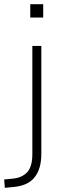

<svg xmlns="http://www.w3.org/2000/svg" viewBox="-68 -707 301 920"><path d="M77 -623V-687H139V-623ZM-45 193 -48 153 -7 149Q37 145 62 118.5Q87 92 87 31V-487H130V30Q130 68 121.5 96Q113 124 96.5 144Q80 164 55 175Q30 186 -3 189Z"/></svg>

Font: Nunito Sans 10pt SemiCondensed ExtraLight
Style: Regular
Weight: 250
Width: 4
Designer: Vernon Adams
Foundry: Vernon Adams
Version: Version 3.101;gftools[0.9.27]